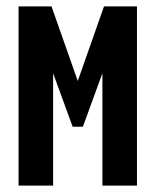

<svg xmlns="http://www.w3.org/2000/svg" viewBox="-20 -580 486 600"><path d="M38 0V-560H141L223 -327L305 -560H408V0H300V-351L239 -184H207L146 -351V0Z"/></svg>

Font: Tektur Condensed Medium
Style: Regular
Weight: 500
Width: 3
Designer: Adam Jagosz
Foundry: Adam Jagosz
Version: Version 1.005;gftools[0.9.30]